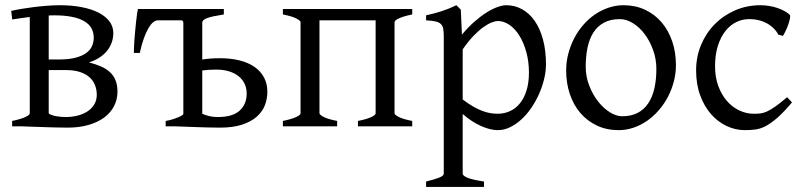

<svg xmlns="http://www.w3.org/2000/svg" viewBox="-20 -489 3112 743"><path d="M188.5 -429.7Q183.6 -429.7 178.7 -429.4Q173.8 -429.2 168.5 -429.2V-258.8H207.5Q247.6 -258.8 273.9 -266.1Q300.3 -273.4 315.4 -285.2Q330.6 -296.9 336.7 -312Q342.8 -327.1 342.8 -342.8Q342.8 -363.3 334 -379.4Q325.2 -395.5 306.4 -406.7Q287.6 -418 258.5 -423.8Q229.5 -429.7 188.5 -429.7ZM168.5 -217.8V-52.7Q168.5 -51.8 169.4 -48.8Q181.6 -42 199 -39.1Q216.3 -36.1 233.4 -36.1Q258.8 -36.1 280.8 -41.7Q302.7 -47.4 319.1 -58.3Q335.4 -69.3 345 -85.4Q354.5 -101.6 354.5 -122.1Q354.5 -142.1 347.7 -159.4Q340.8 -176.8 326.7 -189.7Q312.5 -202.6 290 -210.2Q267.6 -217.8 236.3 -217.8ZM434.6 -134.3Q434.6 -103.5 421.1 -77.9Q407.7 -52.2 382.8 -33.9Q357.9 -15.6 322.3 -5.4Q286.6 4.9 242.2 4.9Q233.4 4.9 220.9 4.6Q208.5 4.4 194.6 4.2Q180.7 3.9 165.8 3.4Q150.9 2.9 136.7 2.4Q103 1.5 66.4 0H26.9V-21Q60.1 -27.8 77.6 -35.9Q95.2 -43.9 95.2 -50.8V-423.3Q76.7 -420.9 59.1 -418.5Q41.5 -416 27.3 -413.6L23.4 -446.8Q39.6 -450.7 62.5 -454.6Q85.4 -458.5 111.1 -461.7Q136.7 -464.8 162.8 -466.8Q189 -468.8 210.4 -468.8Q258.3 -468.8 296.9 -461.2Q335.4 -453.6 362.5 -439.5Q389.6 -425.3 404.1 -405.5Q418.5 -385.7 418.5 -360.8Q418 -321.3 393.6 -291.5Q369.1 -261.7 324.2 -247.6Q350.6 -240.7 371.1 -231.7Q391.6 -222.7 405.8 -209.5Q419.9 -196.3 427.2 -178Q434.6 -159.7 434.6 -134.3Z M815.9 -219.7Q800.8 -219.7 787.6 -218.8Q774.4 -217.8 762.7 -216.3V-48.8Q775.4 -43 789.8 -39.6Q804.2 -36.1 822.8 -36.1Q880.4 -36.1 907.5 -61Q934.6 -85.9 934.6 -127Q934.6 -147 927 -163.8Q919.4 -180.7 904.5 -193.1Q889.6 -205.6 867.4 -212.6Q845.2 -219.7 815.9 -219.7ZM1014.6 -134.3Q1014.6 -105 1004.2 -79.6Q993.7 -54.2 971.2 -35.4Q948.7 -16.6 914.3 -5.9Q879.9 4.9 831.5 4.9Q822.8 4.9 810.5 4.6Q798.3 4.4 784.7 4.2Q771 3.9 756.6 3.4Q742.2 2.9 728.5 2.4Q696.3 1.5 660.6 0H621.1V-21Q635.7 -23.4 648.2 -27.3Q660.6 -31.2 669.9 -35.2Q679.2 -39.1 684.3 -42.5Q689.5 -45.9 689.5 -48.3V-401.4Q689.5 -405.8 685.1 -410.2H589.8Q582 -410.2 573 -403.1Q564 -396 554.9 -380.9Q545.9 -365.7 537.1 -341.8Q528.3 -317.9 521 -284.2H498Q498 -291 498.5 -304.7Q499 -318.4 500.2 -335.2Q501.5 -352.1 503.2 -370.4Q504.9 -388.7 506.6 -405Q508.3 -421.4 510.3 -434.6Q512.2 -447.8 513.7 -454.1H846.2V-433.1Q821.8 -429.2 805.9 -425.8Q790 -422.4 780.3 -418.5Q770.5 -414.6 766.6 -410.4Q762.7 -406.2 762.7 -401.4V-258.8Q778.3 -261.2 795.9 -262.5Q813.5 -263.7 831.5 -263.7Q873.5 -263.7 907.5 -255.1Q941.4 -246.6 965.1 -230Q988.8 -213.4 1001.7 -189.2Q1014.6 -165 1014.6 -134.3Z M1365.2 0V-21Q1397.5 -27.3 1415 -35.2Q1432.6 -43 1433.6 -49.8V-410.2H1216.3V-50.8Q1216.3 -44.9 1232.7 -36.4Q1249 -27.8 1284.7 -21V0H1074.7V-21Q1107.9 -27.8 1125.5 -35.9Q1143.1 -43.9 1143.1 -50.8V-403.8Q1142.1 -409.7 1125.7 -418Q1109.4 -426.3 1074.7 -433.1V-454.1H1575.2V-433.1Q1542 -426.3 1524.4 -418.2Q1506.8 -410.2 1506.8 -403.3V-50.8Q1506.8 -44.9 1523.2 -36.4Q1539.6 -27.8 1575.2 -21V0Z M2026.9 -208Q2026.9 -250.5 2016.8 -287.1Q2006.8 -323.7 1990.2 -350.6Q1973.6 -377.4 1951.7 -392.6Q1929.7 -407.7 1906.2 -407.7Q1897.5 -407.7 1883.3 -402.3Q1869.1 -397 1851.1 -384.3Q1833 -371.6 1812.5 -350.3Q1792 -329.1 1770.5 -297.9V-104Q1792.5 -87.4 1811.3 -76.7Q1830.1 -65.9 1846.4 -59.8Q1862.8 -53.7 1877.4 -51.3Q1892.1 -48.8 1905.3 -48.8Q1931.6 -48.8 1953.9 -59.1Q1976.1 -69.3 1992.2 -89.4Q2008.3 -109.4 2017.6 -139.2Q2026.9 -168.9 2026.9 -208ZM2092.8 -240.2Q2092.8 -211.9 2085.4 -182.1Q2078.1 -152.3 2065.4 -124Q2052.7 -95.7 2035.2 -70.3Q2017.6 -44.9 1996.8 -26.1Q1976.1 -7.3 1953.1 3.7Q1930.2 14.6 1906.2 14.6Q1877.4 14.6 1841.3 -1.5Q1805.2 -17.6 1770.5 -47.9V183.1Q1770.5 190.9 1788.8 198.7Q1807.1 206.5 1853 213.4V234.4H1628.9V213.4Q1661.1 205.6 1679.2 198.5Q1697.3 191.4 1697.3 183.1V-347.2Q1697.3 -365.2 1695.3 -377Q1693.4 -388.7 1686.3 -395.8Q1679.2 -402.8 1665.8 -406Q1652.3 -409.2 1628.9 -410.2V-429.7Q1645.5 -433.1 1660.6 -437.3Q1675.8 -441.4 1689.9 -446Q1704.1 -450.7 1718 -456.3Q1731.9 -461.9 1746.1 -468.8L1763.2 -451.7L1767.6 -355Q1792 -384.3 1816.7 -405.8Q1841.3 -427.2 1863.8 -441.2Q1886.2 -455.1 1905.5 -461.9Q1924.8 -468.8 1939 -468.8Q1972.2 -468.8 2000.5 -453.1Q2028.8 -437.5 2049.3 -408Q2069.8 -378.4 2081.3 -335.9Q2092.8 -293.5 2092.8 -240.2Z M2520 -222.2Q2520 -260.7 2507.3 -295.7Q2494.6 -330.6 2474.6 -357.2Q2454.6 -383.8 2429.2 -399.4Q2403.8 -415 2378.9 -415Q2341.8 -415 2316.4 -400.9Q2291 -386.7 2275.6 -362.1Q2260.3 -337.4 2253.4 -303.7Q2246.6 -270 2246.6 -231Q2246.6 -192.4 2260.3 -157.5Q2273.9 -122.6 2294.7 -96.2Q2315.4 -69.8 2340.3 -54.4Q2365.2 -39.1 2387.7 -39.1Q2422.4 -39.1 2447.3 -52Q2472.2 -64.9 2488.3 -88.9Q2504.4 -112.8 2512.2 -146.5Q2520 -180.2 2520 -222.2ZM2595.7 -236.8Q2595.7 -204.1 2587.4 -172.9Q2579.1 -141.6 2564.5 -113.8Q2549.8 -85.9 2529.3 -62.3Q2508.8 -38.6 2484.1 -21.5Q2459.5 -4.4 2431.6 5.1Q2403.8 14.6 2374 14.6Q2327.6 14.6 2290.3 -2.9Q2252.9 -20.5 2226.3 -51.3Q2199.7 -82 2185.3 -124.5Q2170.9 -167 2170.9 -216.8Q2170.9 -249 2179 -280.3Q2187 -311.5 2201.4 -339.6Q2215.8 -367.7 2236.1 -391.4Q2256.3 -415 2281 -432.1Q2305.7 -449.2 2334.2 -459Q2362.8 -468.8 2393.1 -468.8Q2439 -468.8 2476.3 -451.2Q2513.7 -433.6 2540.3 -402.6Q2566.9 -371.6 2581.3 -329.1Q2595.7 -286.6 2595.7 -236.8Z M3044.9 -92.8Q3013.2 -55.2 2989 -33.9Q2964.8 -12.7 2944.3 -1.7Q2923.8 9.3 2904.3 12Q2884.8 14.6 2861.8 14.6Q2826.2 14.6 2792.2 -1.2Q2758.3 -17.1 2731.9 -46.9Q2705.6 -76.7 2689.7 -119.6Q2673.8 -162.6 2673.8 -216.8Q2673.8 -269.5 2693.1 -315.4Q2712.4 -361.3 2745.8 -395.3Q2779.3 -429.2 2824.7 -449Q2870.1 -468.8 2922.9 -468.8Q2939 -468.8 2955.8 -466.1Q2972.7 -463.4 2988 -458.3Q3003.4 -453.1 3016.4 -446Q3029.3 -439 3037.6 -430.2Q3038.6 -424.3 3036.1 -413.6Q3033.7 -402.8 3029.3 -390.9Q3024.9 -378.9 3019.5 -367.9Q3014.2 -356.9 3009.8 -350.1L2991.7 -355Q2987.8 -363.8 2979 -374Q2970.2 -384.3 2956.3 -393.6Q2942.4 -402.8 2923.1 -408.9Q2903.8 -415 2878.9 -415Q2853 -415 2829.3 -403.6Q2805.7 -392.1 2787.4 -369.1Q2769 -346.2 2758.1 -312Q2747.1 -277.8 2747.1 -231.9Q2747.1 -190.4 2759.5 -156.5Q2772 -122.6 2792.7 -98.6Q2813.5 -74.7 2840.6 -61.8Q2867.7 -48.8 2897 -48.8Q2910.6 -48.8 2922.4 -50Q2934.1 -51.3 2948 -57.6Q2961.9 -64 2980.2 -76.7Q2998.5 -89.4 3025.9 -112.8Z"/></svg>

Font: Gentium Unicode
Style: Regular
Weight: 400
Version: Version 1.009